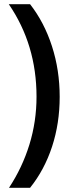

<svg xmlns="http://www.w3.org/2000/svg" viewBox="-20 -742 350 920"><path d="M266 -278Q266 -151 229.5 -39.5Q193 72 124 158H23Q87 61 121 -49.5Q155 -160 155 -279Q155 -528 22 -722H124Q192 -635 229 -520.5Q266 -406 266 -278Z"/></svg>

Font: Noto Sans Condensed SemiBold
Style: Regular
Weight: 600
Width: 3
Designer: Monotype Design Team
Foundry: Monotype Imaging Inc.
Version: Version 2.013; ttfautohint (v1.8.4.7-5d5b)